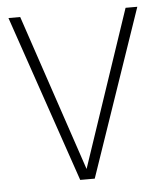

<svg xmlns="http://www.w3.org/2000/svg" viewBox="-44 -579 518 619"><g transform="rotate(-5 214.5 -270.0)"><path d="M191 0 6 -540H44L220 -17H209L385 -540H423L238 0Z"/></g></svg>

Font: Encode Sans Condensed Thin
Style: Regular
Weight: 100
Width: 3
Designer: Multiple Designers
Foundry: Impallari Type
Version: Version 3.002